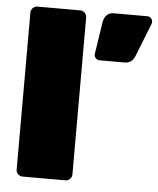

<svg xmlns="http://www.w3.org/2000/svg" viewBox="-52 -754 656 799"><g transform="rotate(5 276.5 -355.0)"><path d="M45 -27V-683Q45 -694 53 -702Q61 -710 72 -710H251Q262 -710 270 -702Q278 -694 278 -683V-27Q278 -16 270 -8Q262 0 251 0H72Q61 0 53 -8Q45 -16 45 -27ZM391 -710H531Q540 -710 546.5 -703.5Q553 -697 553 -688Q553 -684 552 -681L497 -542Q485 -510 454 -510H349Q340 -510 333.5 -516.5Q327 -523 327 -532V-534L348 -671Q351 -687 361.5 -698.5Q372 -710 391 -710Z"/></g></svg>

Font: Rubik
Style: Regular
Weight: 900
Designer: Hubert & Fischer
Foundry: Hubert & Fischer
Version: Version 1.100